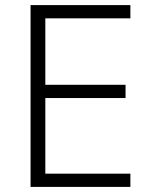

<svg xmlns="http://www.w3.org/2000/svg" viewBox="-20 -734 593 754"><path d="M492 0H100V-714H492V-662H158V-401H473V-349H158V-52H492Z"/></svg>

Font: Noto Sans Lao Light
Style: Regular
Weight: 300
Designer: Monotype Design Team
Foundry: Monotype Imaging Inc.
Version: Version 2.003; ttfautohint (v1.8.4.7-5d5b)